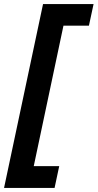

<svg xmlns="http://www.w3.org/2000/svg" viewBox="-27 -765 483 950"><path d="M-7 165 186 -745H436L413 -638H287L140 57H266L243 165Z"/></svg>

Font: Plus Jakarta Display Medium
Style: Italic
Weight: 500
Italic angle: -12°
Designer: Gumpita Rahayu
Foundry: Tokotype Studio
Version: Version 1.000